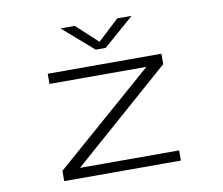

<svg xmlns="http://www.w3.org/2000/svg" viewBox="-77 -790 1029 884"><g transform="rotate(-10 437.5 -348.0)"><path d="M154 0V-48L618 -452.5H165V-500H696.5V-451.5L236 -47.5H699.5V0ZM259 -695.5H326L425.5 -603.5L524.5 -695.5H591.5L448.5 -571H402Z"/></g></svg>

Font: Trispace SemiExpanded ExtraLight
Style: Regular
Weight: 200
Width: 6
Designer: Tyler Finck
Foundry: Etcetera Type Company
Version: Version 1.210; ttfautohint (v1.8.3)